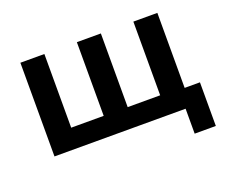

<svg xmlns="http://www.w3.org/2000/svg" viewBox="-105 -660 1128 955"><g transform="rotate(-20 458.5 -182.0)"><path d="M775 132V0H81V-496H208V-106H380V-496H507V-106H679V-496H806V-99H887V132Z"/></g></svg>

Font: Nunito Sans 9pt
Style: Bold
Weight: 700
Version: Version 3.101;gftools[0.9.27]